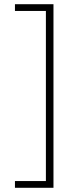

<svg xmlns="http://www.w3.org/2000/svg" viewBox="-20 -769 340 912"><path d="M51 -717V-749H234V123H51V91H198V-717Z"/></svg>

Font: TypoPRO Titillium Title
Style: Regular
Weight: 250
Designer: Campivisivi
Foundry: Accademia di Belle Arti di Urbino and students of MA course of Visual design
Version: 1.000